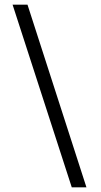

<svg xmlns="http://www.w3.org/2000/svg" viewBox="-20 -762 433 824"><path d="M98 -742 351 42H288L34 -742Z"/></svg>

Font: Museo Sans Light
Style: Regular
Weight: 300
Designer: Jos Buivenga
Foundry: Jos Buivenga & Rosetta Type Foundry (extension, remastering)
Version: Version 3.600;PS 1.000;hotconv 1.0.88;makeotf.lib2.5.647800;